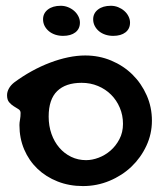

<svg xmlns="http://www.w3.org/2000/svg" viewBox="-20 -586 560 651"><path d="M45.9 -162.1Q45.9 -170.4 47.9 -180.7Q49.8 -190.9 49.8 -203.1Q49.8 -211.4 42.7 -215.8Q35.6 -220.2 26.9 -225.6Q18.1 -231 11 -239.3Q3.9 -247.6 3.9 -263.2Q3.9 -274.4 10 -285.6Q16.1 -296.9 27.8 -306.2Q56.6 -327.6 87.6 -344.7Q118.7 -361.8 149.7 -373.5Q180.7 -385.3 210.9 -391.6Q241.2 -397.9 269 -397.9Q315.9 -397.9 357.2 -380.6Q398.4 -363.3 429 -333.3Q459.5 -303.2 477.3 -262.9Q495.1 -222.7 495.1 -176.8Q495.1 -131.8 476.3 -91.6Q457.5 -51.3 425.8 -21Q394 9.3 351.3 27.1Q308.6 44.9 261.2 44.9Q214.8 44.9 175.3 29.3Q135.7 13.7 106.9 -13.9Q78.1 -41.5 62 -79.3Q45.9 -117.2 45.9 -162.1ZM272 -43Q292.5 -43 314.5 -51.3Q336.4 -59.6 354.7 -75.4Q373 -91.3 385 -114.3Q397 -137.2 397 -166Q397 -195.3 386.2 -220.7Q375.5 -246.1 356.7 -264.9Q337.9 -283.7 312.3 -294.4Q286.6 -305.2 256.8 -305.2Q202.6 -305.2 173.8 -277.1Q145 -249 145 -190.9Q145 -159.2 154.5 -132.1Q164.1 -105 181.2 -85.2Q198.2 -65.4 221.4 -54.2Q244.6 -43 272 -43ZM193.8 -464.4Q179.7 -464.4 167.2 -468.5Q154.8 -472.7 145.8 -480.2Q136.7 -487.8 131.3 -498Q126 -508.3 126 -520.5Q126 -541 142.3 -553.7Q158.7 -566.4 186 -566.4Q198.7 -566.4 210.4 -561.8Q222.2 -557.1 231.2 -549.3Q240.2 -541.5 245.6 -531Q251 -520.5 251 -509.3Q251 -488.3 235.6 -476.3Q220.2 -464.4 193.8 -464.4ZM363.8 -464.4Q349.6 -464.4 337.2 -468.5Q324.7 -472.7 315.7 -480.2Q306.6 -487.8 301.3 -498Q295.9 -508.3 295.9 -520.5Q295.9 -541 312.3 -553.7Q328.6 -566.4 356 -566.4Q368.7 -566.4 380.4 -561.8Q392.1 -557.1 401.1 -549.3Q410.2 -541.5 415.5 -531Q420.9 -520.5 420.9 -509.3Q420.9 -488.3 405.5 -476.3Q390.1 -464.4 363.8 -464.4Z"/></svg>

Font: Gochi Hand Cyrillic
Style: Regular
Weight: 400
Designer: Juan Pablo del Peral; Denis Ignatov
Foundry: Juan Pablo del Peral; Denis Ignatov
Version: Version 1.00 June 29, 2018, initial release